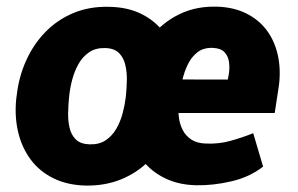

<svg xmlns="http://www.w3.org/2000/svg" viewBox="-20 -559 914 589"><path d="M582.5 9.3Q528.3 8.3 486.6 -12Q444.8 -32.2 417.5 -67.1Q390.1 -102.1 377.7 -147.7Q365.2 -193.4 370.1 -245.1L371.6 -264.2Q377.9 -319.8 398.7 -369.9Q419.4 -419.9 454.3 -458.5Q489.3 -497.1 537.1 -518.6Q585 -540 645 -538.6Q696.3 -537.1 734.9 -518.1Q773.4 -499 797.9 -466.6Q822.3 -434.1 832 -391.1Q841.8 -348.1 835.9 -298.8L822.8 -212.4H422.9L440.9 -315.4L678.7 -314.9L681.6 -329.6Q685.1 -349.6 682.6 -368.2Q680.2 -386.7 668.7 -398.9Q657.2 -411.1 632.8 -412.1Q604 -413.1 585.4 -398.4Q566.9 -383.8 555.9 -360.8Q544.9 -337.9 539.1 -312Q533.2 -286.1 530.8 -264.2L528.3 -245.6Q525.9 -222.7 528.6 -200.4Q531.2 -178.2 540.5 -160.2Q549.8 -142.1 566.9 -130.9Q584 -119.6 610.4 -118.7Q649.9 -116.7 685.5 -126.5Q721.2 -136.2 756.8 -150.4L787.1 -47.9Q745.6 -15.6 689.7 -2.7Q633.8 10.3 582.5 9.3ZM29.8 -255.4 31.2 -265.6Q37.6 -323.2 60.1 -373Q82.5 -422.9 118.9 -460.4Q155.3 -498 204.6 -518.8Q253.9 -539.6 314.9 -538.1Q372.6 -537.1 415 -515.6Q457.5 -494.1 484.4 -457.3Q511.2 -420.4 522 -372.3Q532.7 -324.2 527.3 -270.5L526.4 -259.8Q519.5 -202.6 497.1 -153.1Q474.6 -103.5 438 -66.4Q401.4 -29.3 352.1 -9Q302.7 11.2 242.7 10.3Q185.5 8.8 143.1 -12.5Q100.6 -33.7 73.7 -70.1Q46.9 -106.4 35.6 -154.1Q24.4 -201.7 29.8 -255.4ZM192.4 -265.6 191.4 -255.4Q189.5 -235.4 189 -211.9Q188.5 -188.5 193.4 -167Q198.2 -145.5 212.6 -131.3Q227.1 -117.2 254.4 -116.2Q283.7 -115.2 303.7 -128.4Q323.7 -141.6 336.4 -163.3Q349.1 -185.1 356 -210.7Q362.8 -236.3 365.7 -259.8L366.7 -270Q368.7 -289.6 369.1 -313.5Q369.6 -337.4 364.5 -359.6Q359.4 -381.8 345.2 -396.2Q331.1 -410.6 303.7 -411.6Q274.4 -412.6 254.2 -399.2Q233.9 -385.7 221.2 -363.3Q208.5 -340.8 201.7 -315.2Q194.8 -289.6 192.4 -265.6Z"/></svg>

Font: Roboto Black
Style: Italic
Weight: 900
Italic angle: -12°
Designer: Christian Robertson
Foundry: Google
Version: Version 3.0; 2020